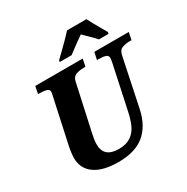

<svg xmlns="http://www.w3.org/2000/svg" viewBox="-206 -1106 1256 1292"><g transform="rotate(-30 422.0 -460.5)"><path d="M348 10Q228 10 164 -35.5Q100 -81 100 -163Q100 -179 103.5 -207Q107 -235 111 -252L184 -589Q191 -619 191 -625Q191 -645 170.5 -651Q150 -657 119 -657H106L117 -714H486L474 -657H461Q428 -657 401 -647.5Q374 -638 367 -603L290 -251Q287 -237 282.5 -212.5Q278 -188 278 -167Q278 -65 393 -65Q451 -65 486.5 -89Q522 -113 541 -154Q560 -195 571 -248L645 -594Q647 -603 648 -612Q649 -621 649 -625Q649 -645 629 -651Q609 -657 577 -657H564L576 -714H844L832 -657H819Q786 -657 759.5 -647Q733 -637 726 -600L648 -227Q623 -110 550.5 -50Q478 10 348 10ZM343 -784Q363 -803 389 -828.5Q415 -854 441.5 -880.5Q468 -907 489 -931H640Q650 -911 665 -884Q680 -857 695.5 -830Q711 -803 722 -784L719 -771H645Q636 -782 619.5 -798.5Q603 -815 585.5 -832Q568 -849 556 -861Q538 -849 514.5 -832Q491 -815 469 -798.5Q447 -782 432 -771H340Z"/></g></svg>

Font: Noto Serif ExtraBold
Style: Italic
Weight: 800
Italic angle: -12°
Designer: Monotype Design Team
Foundry: Monotype Imaging Inc.
Version: Version 2.013